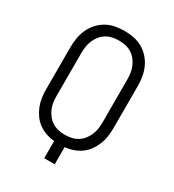

<svg xmlns="http://www.w3.org/2000/svg" viewBox="-180 -846 859 948"><g transform="rotate(30 250.0 -371.5)"><path d="M220 0V-98Q196 -100 173 -108Q150 -116 130.5 -130Q111 -144 97 -163.5Q83 -183 74 -205Q65 -227 61.5 -251Q58 -275 58 -299V-540Q58 -566 62.5 -592.5Q67 -619 78 -643Q89 -667 107 -687Q125 -707 148 -720Q171 -733 197.5 -738Q224 -743 250 -743Q276 -743 302.5 -738Q329 -733 352 -720Q375 -707 393 -687Q411 -667 422 -643Q433 -619 437.5 -592.5Q442 -566 442 -540V-299Q442 -275 438.5 -251Q435 -227 426 -205Q417 -183 403 -163.5Q389 -144 369.5 -130Q350 -116 327 -108Q304 -100 280 -98V0ZM250 -151Q269 -151 287.5 -155Q306 -159 322 -169Q338 -179 349.5 -193.5Q361 -208 368.5 -225.5Q376 -243 378.5 -261.5Q381 -280 381 -299V-540Q381 -559 378.5 -577.5Q376 -596 368.5 -613.5Q361 -631 349.5 -645.5Q338 -660 322 -670Q306 -680 287.5 -684Q269 -688 250 -688Q231 -688 212.5 -684Q194 -680 178 -670Q162 -660 150.5 -645.5Q139 -631 131.5 -613.5Q124 -596 121.5 -577.5Q119 -559 119 -540V-299Q119 -280 121.5 -261.5Q124 -243 131.5 -225.5Q139 -208 150.5 -193.5Q162 -179 178 -169Q194 -159 212.5 -155Q231 -151 250 -151Z"/></g></svg>

Font: Iosevka SS04 Light
Style: Regular
Weight: 300
Monospace: yes
Designer: Belleve Invis
Foundry: Belleve Invis
Version: Version 19.0.0; ttfautohint (v1.8.4)